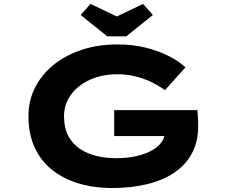

<svg xmlns="http://www.w3.org/2000/svg" viewBox="-20 -938 1138 968"><path d="M545.7 10Q455.3 10 378.2 -12.7Q301.2 -35.4 244.1 -80.4Q187 -125.4 155.2 -193.5Q123.4 -261.6 123.4 -352.9Q123.4 -430.7 156.7 -496.6Q190 -562.5 250.3 -611.3Q310.7 -660 392.6 -687Q474.6 -714 571.5 -714Q651.5 -714 717.4 -697Q783.4 -680 833.7 -653.9Q884.1 -627.8 915 -598.5L811.7 -483.3Q781.4 -505.6 744.8 -523.5Q708.2 -541.4 664.5 -552.5Q620.9 -563.7 569.8 -563.7Q513.1 -563.7 464.5 -547.8Q415.9 -532 379.6 -503.7Q343.2 -475.5 323 -436.9Q302.7 -398.3 302.7 -352.9Q302.7 -293.8 324.2 -253Q345.7 -212.3 382.8 -187.6Q419.9 -162.9 467.1 -151.6Q514.2 -140.4 565.6 -140.4Q618.6 -140.4 663.8 -150.1Q708.9 -159.9 742.3 -177.7Q775.7 -195.4 794 -220.4Q812.3 -245.4 811 -275.4L810.6 -293.6L834 -252H555.7V-382.9H975.2Q976.6 -367.9 977.6 -350.5Q978.6 -333.2 978.9 -320.1Q979.2 -307 979.2 -303Q979.2 -224.6 948.1 -165.9Q917.1 -107.1 859.9 -68.4Q802.6 -29.6 723 -9.8Q643.3 10 545.7 10ZM521.2 -754.7 386.8 -862.3 436.3 -918.3 583.8 -847.8H553.8L701.2 -918.3L750.7 -862.3L616.4 -754.7Z"/></svg>

Font: Lexend Zetta
Style: Regular
Weight: 400
Designer: Bonnie Shaver-Troup, Thomas Jockin
Foundry: Lexend
Version: Version 1.007